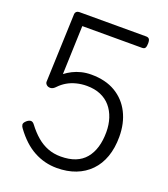

<svg xmlns="http://www.w3.org/2000/svg" viewBox="-177 -1122 1110 1266"><g transform="rotate(20 378.0 -489.5)"><path d="M369 19Q327 19 287 9Q247 -1 209 -21.5Q171 -42 137 -73.5Q103 -105 72 -147Q62 -159 60 -172Q58 -185 76 -201Q91 -214 104.5 -214.5Q118 -215 130 -199Q164 -154 200 -123.5Q236 -93 277.5 -77Q319 -61 368 -61Q427 -61 470 -78Q513 -95 541 -128.5Q569 -162 583 -209Q597 -256 597 -315Q597 -367 582.5 -411.5Q568 -456 540 -489Q512 -522 470 -540Q428 -558 373 -558Q335 -558 300 -549Q265 -540 237 -523.5Q209 -507 187 -484Q169 -464 151.5 -463Q134 -462 123.5 -471.5Q113 -481 113 -492L131 -975Q132 -985 139.5 -991.5Q147 -998 159 -998H628Q642 -998 649 -990Q656 -982 656 -960Q656 -939 650.5 -928.5Q645 -918 628 -918H209L197 -577Q219 -594 246.5 -608Q274 -622 306.5 -630Q339 -638 375 -638Q475 -638 544.5 -597Q614 -556 651 -483Q688 -410 688 -315Q688 -236 666 -174Q644 -112 602 -69Q560 -26 501.5 -3.5Q443 19 369 19Z"/></g></svg>

Font: Playwrite PE
Style: Regular
Weight: 400
Designer: Veronika Burian, José Scaglione
Foundry: TypeTogether
Version: Version 1.002